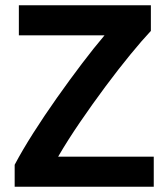

<svg xmlns="http://www.w3.org/2000/svg" viewBox="-20 -713 639 733"><path d="M36 0V-84Q65 -139 107 -205Q149 -271 197 -339Q245 -407 292 -469Q339 -531 379 -578H52V-693H556V-595Q523 -560 477.5 -504.5Q432 -449 382.5 -382.5Q333 -316 285.5 -246.5Q238 -177 202 -115H567V0Z"/></svg>

Font: Ubuntu Sans
Style: Bold
Weight: 700
Designer: Dalton Maag Ltd
Foundry: Dalton Maag Ltd
Version: Version 1.006; ttfautohint (v1.8.4.7-5d5b)